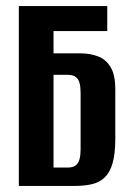

<svg xmlns="http://www.w3.org/2000/svg" viewBox="-20 -611 428 631"><path d="M41.9 0V-591H332.5V-509H155.9V-435.7H244.1Q276.7 -435.7 302.5 -425.6Q328.4 -415.6 343.6 -390.3Q358.9 -365.1 358.9 -317.6V-154.6Q358.9 -104.6 349.8 -74Q340.8 -43.5 323.9 -27.7Q307 -11.9 282.8 -5.9Q258.6 0 227.7 0ZM201.8 -60.3Q219.6 -60.3 228.7 -67.2Q237.7 -74.2 241.3 -87.9Q244.9 -101.5 244.9 -119.9V-306.5Q244.9 -324.3 241.6 -337.5Q238.4 -350.6 229.1 -357.9Q219.9 -365.2 201.2 -365.2H155.9V-60.3Z"/></svg>

Font: Alumni Sans SC Thin
Style: Regular
Weight: 100
Designer: Robert E. Leuschke
Foundry: Robert E. Leuschke
Version: Version 1.018